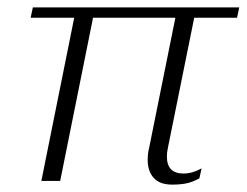

<svg xmlns="http://www.w3.org/2000/svg" viewBox="-20 -490 668 520"><path d="M380 -57Q380 -74 384 -90L455 -442H232L143 0H92L181 -442H63L69 -470H628L622 -442H506L435 -91Q432 -78 432 -66Q432 -20 477 -20Q501 -20 526 -34L520 -7Q502 3 485.5 6.5Q469 10 446 10Q413 10 396.5 -8Q380 -26 380 -57Z"/></svg>

Font: Taviraj ExtraLight
Style: Italic
Weight: 275
Italic angle: -12°
Designer: Katatrad Team
Foundry: CadsonDemak
Version: Version 1.001